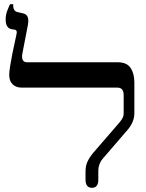

<svg xmlns="http://www.w3.org/2000/svg" viewBox="-20 -889 698 916"><path d="M419 7Q388 7 388 -32V-70Q388 -97 397 -117Q406 -137 424 -159L552 -307Q562 -320 566 -328.5Q570 -337 570 -349V-436Q570 -471 540 -471H83Q57 -471 40.5 -486.5Q24 -502 24 -532Q24 -547 28.5 -574.5Q33 -602 39 -633Q45 -664 51 -689.5Q57 -715 59 -727Q63 -744 52 -747L34 -750Q7 -756 7 -796Q7 -818 14.5 -837.5Q22 -857 28 -869H43V-863Q43 -835 65 -831L91 -825Q108 -821 113 -805.5Q118 -790 111 -759L87 -635Q79 -592 109 -592H541Q585 -592 603 -565Q621 -538 621 -496V-349Q621 -308 590 -271L472 -134Q449 -108 449 -73V-32Q449 7 419 7Z"/></svg>

Font: Noto Serif Hebrew Condensed SemiBold
Style: Regular
Weight: 600
Width: 3
Designer: Monotype Design Team
Foundry: Monotype Imaging Inc.
Version: Version 2.004; ttfautohint (v1.8.4.7-5d5b)